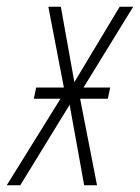

<svg xmlns="http://www.w3.org/2000/svg" viewBox="-64 -548 414 568"><path d="M-44 0H-4L142 -238L185 0H223L173 -256H255L262 -289H183L330 -528H290L156 -305L116 -528H79L125 -289H43L36 -256H115Z"/></svg>

Font: Noto Sans ExtraCondensed ExtraLight
Style: Italic
Weight: 200
Width: 2
Italic angle: -12°
Designer: Monotype Design Team
Foundry: Monotype Imaging Inc.
Version: Version 2.013